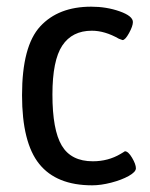

<svg xmlns="http://www.w3.org/2000/svg" viewBox="-20 -549 448 575"><path d="M46 -264Q46 -411 100.5 -470Q155 -529 253 -529Q299 -529 338.5 -515Q378 -501 378 -483Q378 -471 366.5 -450Q355 -429 347 -429Q346 -429 336 -433Q294 -457 255 -457Q196 -457 166.5 -412.5Q137 -368 137 -266Q137 -160 165 -113Q193 -66 258 -66Q304 -66 341 -88Q345 -90 348.5 -92.5Q352 -95 354 -96Q364 -96 375.5 -76.5Q387 -57 387 -45Q387 -34 365.5 -22Q344 -10 313 -2Q282 6 256 6Q149 6 97.5 -58Q46 -122 46 -264Z"/></svg>

Font: Asap Condensed
Style: Regular
Weight: 400
Designer: Pablo Cosgaya
Foundry: Omnibus-Type
Version: Version 1.010; ttfautohint (v1.8)